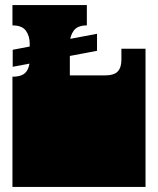

<svg xmlns="http://www.w3.org/2000/svg" viewBox="-20 -736 624 756"><path d="M29 0V-135Q29 -152 29 -156.5Q29 -161 29 -163Q29 -165 29 -171V-172Q29 -179 29 -180.5Q29 -182 29 -187.5Q29 -193 29 -209V-260Q29 -277 29 -281.5Q29 -286 29 -288Q29 -290 29 -296V-297Q29 -304 29 -305.5Q29 -307 29 -312.5Q29 -318 29 -334V-434Q67 -434 82 -452Q97 -470 97 -500V-564Q97 -594 82 -615Q67 -636 29 -636V-716H322V-636Q285 -636 270 -615Q255 -594 255 -564V-439H391Q429 -439 443.5 -454.5Q458 -470 458 -500V-544H553V-334Q553 -318 553 -312.5Q553 -307 553 -305.5Q553 -304 553 -297V-296Q553 -290 553 -288Q553 -286 553 -281.5Q553 -277 553 -260V-209Q553 -193 553 -187.5Q553 -182 553 -180.5Q553 -179 553 -172V-171Q553 -165 553 -163Q553 -161 553 -156.5Q553 -152 553 -135V0ZM30 -473V-540L362 -603V-536Z"/></svg>

Font: Danfo
Style: Regular
Weight: 400
Designer: Seyi Olusanya, David Udoh, Eyiyemi Adegbite, Mirko Velimirović
Version: Version 1.000